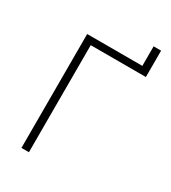

<svg xmlns="http://www.w3.org/2000/svg" viewBox="-198 -921 911 1022"><g transform="rotate(30 257.5 -410.0)"><path d="M100 -700H439V-820H485V-658H146V0H100Z"/></g></svg>

Font: PT Root UI Web Light
Style: Regular
Weight: 300
Designer: Vitaly Kuzmin
Foundry: ParaType Ltd.
Version: Version 1.000W